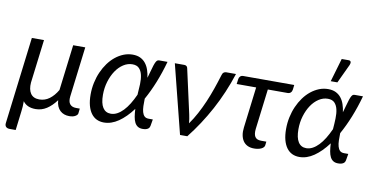

<svg xmlns="http://www.w3.org/2000/svg" viewBox="-84 -984 2716 1393"><g transform="rotate(10 1274.5 -287.0)"><path d="M522.5 -62 518.5 -26Q517 -14.5 500.5 -4.8Q484 5 455.5 5Q436 5 419 -1Q402 -7 388.8 -19.2Q375.5 -31.5 367.2 -50.5Q359 -69.5 357.5 -95Q325 -51 287.8 -27Q250.5 -3 206.5 -3Q143 -3 113 -44.5Q113.5 -25 112.2 -5Q111 15 108.5 32L91.5 171.5H47.5Q28.5 171.5 19.2 161.5Q10 151.5 12.5 133.5L91 -506.5H180.5L141 -186.5Q137 -135 157 -105.8Q177 -76.5 221 -76.5Q262 -76.5 295.2 -101Q328.5 -125.5 354 -169.5L395.5 -506.5H484.5L439 -137Q434.5 -98 449.8 -80Q465 -62 494.5 -62Z M750 -64.5Q774 -64.5 796.8 -76.8Q819.5 -89 840.5 -111Q861.5 -133 880.8 -164.2Q900 -195.5 917.5 -234Q921 -274.5 922.2 -312.5Q923.5 -350.5 916.8 -380Q910 -409.5 893 -427.2Q876 -445 843.5 -445Q808.5 -445 777 -424.5Q745.5 -404 722 -369Q698.5 -334 684.5 -287.8Q670.5 -241.5 670.5 -190.5Q670.5 -128 690.8 -96.2Q711 -64.5 750 -64.5ZM1090.5 -506.5Q1067.5 -423.5 1038 -350Q1008.5 -276.5 974 -215Q973 -186 973.8 -160.8Q974.5 -135.5 979.8 -116.8Q985 -98 996 -87.2Q1007 -76.5 1027.5 -76.5H1058L1049.5 -27Q1048.5 -21.5 1045.5 -16Q1042.5 -10.5 1036.5 -6Q1030.5 -1.5 1020.8 1.2Q1011 4 996.5 4Q975.5 4 961.2 -4.8Q947 -13.5 938.2 -30.5Q929.5 -47.5 925.2 -72.5Q921 -97.5 919.5 -130Q871 -65 818.5 -29Q766 7 711.5 7Q682 7 658.2 -4.2Q634.5 -15.5 617.5 -38.5Q600.5 -61.5 591.2 -96Q582 -130.5 582 -177Q582 -221.5 591 -263.8Q600 -306 616.5 -343.5Q633 -381 656 -412.5Q679 -444 707 -466.5Q735 -489 767 -501.8Q799 -514.5 833.5 -514.5Q866.5 -514.5 890 -503Q913.5 -491.5 929.2 -471.5Q945 -451.5 954 -424.8Q963 -398 967 -367.5Q970.5 -379 973.8 -391Q977 -403 980.5 -415Q988.5 -445 994.5 -463Q1000.5 -481 1006 -490.8Q1011.5 -500.5 1017 -503.5Q1022.5 -506.5 1030 -506.5Z M1595 -506Q1548.5 -362.5 1479.8 -235.2Q1411 -108 1325.5 0H1272L1144.5 -506H1214.5Q1224.5 -506 1230.8 -500.8Q1237 -495.5 1238.5 -488L1312 -157.5Q1315.5 -141.5 1317.8 -126Q1320 -110.5 1321.5 -94.5Q1350 -134.5 1374.2 -179.8Q1398.5 -225 1419.5 -274Q1440.5 -323 1458.5 -374.8Q1476.5 -426.5 1492.5 -479Q1496.5 -494 1504.8 -500Q1513 -506 1522 -506Z M2021 -466.5Q2019 -452 2010.2 -443.8Q2001.5 -435.5 1987 -435.5H1842L1805.5 -139.5Q1801 -100.5 1813.2 -80.8Q1825.5 -61 1858.5 -61H1897L1894 -34Q1893 -25 1886.2 -18Q1879.5 -11 1869 -6.2Q1858.5 -1.5 1845.2 1Q1832 3.5 1817.5 3.5Q1789 3.5 1768.8 -6.5Q1748.5 -16.5 1736.2 -34.8Q1724 -53 1719.5 -78.2Q1715 -103.5 1719 -134.5L1756 -435.5H1612.5L1617.5 -473Q1619 -484.5 1627.2 -492.8Q1635.5 -501 1650 -501H2025Z M2190 -64.5Q2214 -64.5 2236.8 -76.8Q2259.5 -89 2280.5 -111Q2301.5 -133 2320.8 -164.2Q2340 -195.5 2357.5 -234Q2361 -274.5 2362.2 -312.5Q2363.5 -350.5 2356.8 -380Q2350 -409.5 2333 -427.2Q2316 -445 2283.5 -445Q2248.5 -445 2217 -424.5Q2185.5 -404 2162 -369Q2138.5 -334 2124.5 -287.8Q2110.5 -241.5 2110.5 -190.5Q2110.5 -128 2130.8 -96.2Q2151 -64.5 2190 -64.5ZM2530.5 -506.5Q2507.5 -423.5 2478 -350Q2448.5 -276.5 2414 -215Q2413 -186 2413.8 -160.8Q2414.5 -135.5 2419.8 -116.8Q2425 -98 2436 -87.2Q2447 -76.5 2467.5 -76.5H2498L2489.5 -27Q2488.5 -21.5 2485.5 -16Q2482.5 -10.5 2476.5 -6Q2470.5 -1.5 2460.8 1.2Q2451 4 2436.5 4Q2415.5 4 2401.2 -4.8Q2387 -13.5 2378.2 -30.5Q2369.5 -47.5 2365.2 -72.5Q2361 -97.5 2359.5 -130Q2311 -65 2258.5 -29Q2206 7 2151.5 7Q2122 7 2098.2 -4.2Q2074.5 -15.5 2057.5 -38.5Q2040.5 -61.5 2031.2 -96Q2022 -130.5 2022 -177Q2022 -221.5 2031 -263.8Q2040 -306 2056.5 -343.5Q2073 -381 2096 -412.5Q2119 -444 2147 -466.5Q2175 -489 2207 -501.8Q2239 -514.5 2273.5 -514.5Q2306.5 -514.5 2330 -503Q2353.5 -491.5 2369.2 -471.5Q2385 -451.5 2394 -424.8Q2403 -398 2407 -367.5Q2410.5 -379 2413.8 -391Q2417 -403 2420.5 -415Q2428.5 -445 2434.5 -463Q2440.5 -481 2446 -490.8Q2451.5 -500.5 2457 -503.5Q2462.5 -506.5 2470 -506.5ZM2281 -574 2331.5 -746.5H2382.5Q2395 -746.5 2398.5 -737.8Q2402 -729 2396 -714.5L2330 -574Z"/></g></svg>

Font: Lato 2
Style: Italic
Weight: 400
Italic angle: -7°
Designer: Lukasz Dziedzic with Adam Twardoch and Botio Nikoltchev
Foundry: tyPoland Lukasz Dziedzic
Version: Version 2.015; 2015-08-06; http://www.latofonts.com/